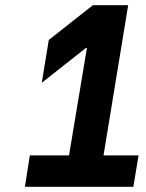

<svg xmlns="http://www.w3.org/2000/svg" viewBox="-20 -720 564 740"><path d="M514 -121 494 0H76L95 -121H246L315 -535H311L141 -401L168 -566L338 -700H474L379 -121Z"/></svg>

Font: Be Vietnam
Style: Bold Italic
Weight: 700
Italic angle: -9.66701°
Designer: Gabriel Lam
Foundry: TypeRant
Version: Version 3.000